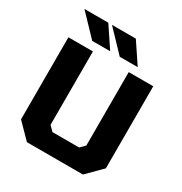

<svg xmlns="http://www.w3.org/2000/svg" viewBox="-213 -1110 1204 1268"><g transform="rotate(30 388.5 -476.0)"><path d="M213 -795 63 -952H245L350 -795ZM423 -795 273 -952H455L560 -795ZM174 0 65 -111V-737H252V-177L287 -142H490L525 -177V-737H712V-111L601 0Z"/></g></svg>

Font: Tomorrow
Style: Bold
Weight: 700
Designer: Tony de Marco, Monica Rizzolli
Foundry: Just in Type
Version: Version 2.002